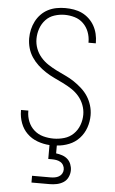

<svg xmlns="http://www.w3.org/2000/svg" viewBox="-63 -785 625 1046"><g transform="rotate(5 250.0 -261.5)"><path d="M150 220V183H250Q262 183 274 181Q286 179 296.5 173Q307 167 313 156.5Q319 146 319 134Q319 122 313 111Q307 100 296.5 94Q286 88 274 86Q262 84 250 84H230V8Q196 6 163.5 -6Q131 -18 107 -41.5Q83 -65 71 -97.5Q59 -130 59 -164V-169H99V-165Q99 -136 110 -109Q121 -82 142.5 -63Q164 -44 192 -36.5Q220 -29 249 -29Q278 -29 307 -37.5Q336 -46 357 -66.5Q378 -87 388.5 -115Q399 -143 399 -173Q399 -200 389 -226Q379 -252 361.5 -272.5Q344 -293 321 -308Q298 -323 273.5 -335Q249 -347 224.5 -358.5Q200 -370 177 -385Q154 -400 134 -418.5Q114 -437 99 -459.5Q84 -482 76.5 -508.5Q69 -535 69 -562Q69 -587 74.5 -610.5Q80 -634 91 -655.5Q102 -677 119 -694.5Q136 -712 157.5 -723Q179 -734 203 -738.5Q227 -743 251 -743Q275 -743 298.5 -739Q322 -735 343 -725Q364 -715 381.5 -698.5Q399 -682 410.5 -661.5Q422 -641 427.5 -617.5Q433 -594 433 -571V-566H393V-570Q393 -598 383 -624.5Q373 -651 353 -670.5Q333 -690 306 -698Q279 -706 251 -706Q223 -706 195 -697Q167 -688 147.5 -667Q128 -646 118.5 -618.5Q109 -591 109 -562Q109 -535 118.5 -509.5Q128 -484 146 -463Q164 -442 187 -427Q210 -412 234 -400Q258 -388 283 -376.5Q308 -365 330.5 -350Q353 -335 373.5 -316.5Q394 -298 408.5 -275.5Q423 -253 431 -226.5Q439 -200 439 -173Q439 -138 427.5 -105Q416 -72 392.5 -46.5Q369 -21 336.5 -8Q304 5 270 7V50Q287 52 303.5 57.5Q320 63 332.5 74Q345 85 351.5 101.5Q358 118 358 135Q358 154 349.5 172.5Q341 191 324.5 201.5Q308 212 288.5 216Q269 220 250 220Z"/></g></svg>

Font: Iosevka Curly Extralight
Style: Regular
Weight: 200
Monospace: yes
Designer: Belleve Invis
Foundry: Belleve Invis
Version: Version 22.1.2; ttfautohint (v1.8.4)